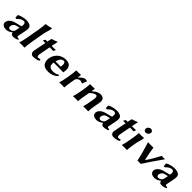

<svg xmlns="http://www.w3.org/2000/svg" viewBox="446 -2373 4058 4058"><g transform="rotate(45 2475.5 -344.0)"><path d="M312.3 -222 293.9 -129C291.6 -116 279.3 -91.1 271 -84C243.9 -61 219 -50 191 -50C164.4 -50 148.2 -73.6 148.2 -97.8C148.2 -100.8 148.5 -103.9 149 -107C155.4 -143.1 176.1 -187.8 228.6 -201ZM413.3 -80C418.4 -109 450.1 -266 452 -277C455.4 -296.2 457.1 -313.1 457.1 -327.9C457.1 -359.6 449.4 -382.2 433.5 -399.1C406.9 -427.5 348.7 -439 300.6 -439C228.6 -439 126.9 -407 99.2 -386L95.5 -382L102.3 -307L135.1 -306C178 -356 227.1 -385 272.1 -385C307 -385 327.2 -369.3 327.2 -324.1C327.2 -312.5 325.9 -298.8 323.1 -283C321.8 -276 318.1 -272 315 -271L192.5 -240C92.4 -217 25.4 -166 13.5 -98C12.4 -92 11.9 -86.2 11.9 -80.6C11.9 -22.5 67.5 10 131.4 10C170.5 10 225.7 -3 278.6 -48H280.6C287.4 -7 306.4 10 349.4 10C388.5 10 440.2 0 474.2 -23C474.5 -31.7 473.1 -39 467.9 -44C432.4 -44 412.3 -46.4 412.3 -70C412.3 -73 412.6 -76.3 413.3 -80Z M576 -200C562.8 -125 546.7 -53.5 528.7 0L529.2 3C529.2 3 571.7 0 606.7 0C641 0 682.2 3 682.2 3L684.7 0C686.3 -57 694.7 -124.8 708 -200L760.9 -500C773.4 -570.8 806.3 -631.3 806.3 -690.3C806.3 -695.7 802.4 -698 796.8 -698C769.9 -688 689 -668 648 -665L645.5 -662C645.6 -619.3 637.7 -550 624.3 -474Z M935.6 -429C915.1 -429.1 894.2 -430.4 882.1 -432C873.6 -415 864 -399 851.6 -384L855.4 -377C872.8 -378.3 903.9 -378.9 926.7 -379L903 -261.1C890.9 -201.1 874.7 -118.1 869.4 -88.1C868.4 -82.2 867.9 -76.2 867.9 -70.2C867.9 -29 893.3 9.9 949.2 9.9C1001.2 9.9 1054.8 0.9 1102.3 -25.1C1103 -28.7 1103.3 -32.3 1103.3 -35.8C1103.3 -47.5 1099.6 -57.7 1092 -63.1C1068.1 -52.1 1057.9 -51.1 1031.9 -51.1C1012.8 -51.1 1005.7 -70.6 1005.7 -96.5C1005.7 -107.2 1006.9 -119.1 1009 -131.1C1014.3 -161.1 1023.2 -212.1 1034.9 -272.1L1055.7 -379H1093.7C1117.7 -379 1152.3 -378.3 1165.4 -377C1169.5 -392 1177.1 -409.3 1185.7 -424L1182.1 -432C1163.2 -430.4 1134.6 -429 1111.6 -429H1064.6C1074.4 -485 1080.2 -515 1094.1 -568C1095.3 -575 1092.8 -578 1086.8 -578C1060.1 -568 1001.5 -542 959.9 -533L957.4 -530C949.4 -503.3 942.6 -468.7 935.6 -429Z M1354.1 -255C1366.3 -304 1384.6 -338.8 1403 -359C1418.7 -376.3 1440.5 -389 1468.8 -389C1499.3 -389 1515.9 -363 1515.9 -313.4C1515.9 -296.6 1514 -277.1 1510.1 -255ZM1603 -107C1549.9 -69.5 1500.8 -66 1458.8 -66C1410.2 -66 1376.1 -79.1 1356.9 -105C1344.6 -121.6 1338.4 -143.4 1338.4 -170.4C1338.4 -182.6 1339.7 -195.8 1342.2 -210H1441.7C1541.7 -210 1626.9 -208 1626.9 -208L1633.9 -214C1638.8 -241.5 1641.7 -267.8 1641.7 -292.1C1641.7 -378.2 1604.7 -439 1484.6 -439C1429.6 -439 1366.7 -421.7 1321.3 -389C1265.7 -349 1222.1 -288.9 1207.5 -206C1205 -191.6 1203.7 -177.1 1203.7 -162.7C1203.7 -117.9 1216.1 -74.5 1241.6 -42C1269.5 -6.5 1325.4 10 1400.4 10C1472.4 10 1548 -13 1613.6 -76C1614.1 -78.8 1614.3 -81.8 1614.3 -84.8C1614.3 -95.9 1610.9 -107 1603 -107Z M1930.1 -349 1926.4 -352C1930.4 -374.8 1936.5 -416.5 1936.5 -425C1936.5 -431.9 1935.6 -435 1929.3 -435C1910.6 -432.1 1878.3 -431 1848.2 -431C1830.1 -431 1812.8 -431.4 1799.7 -432L1797.2 -429C1797.4 -386.3 1787.2 -309.7 1774 -235L1764.3 -180C1751.1 -105 1740.1 -54 1722.6 0L1723 3C1723 3 1755.6 0 1790.6 0C1824.6 0 1872 3 1872 3L1874.6 0C1876.6 -57 1882.9 -104 1896.3 -180L1909.2 -253C1922.8 -330.4 1993.8 -342 2008.9 -342C2027.9 -342 2048 -337 2063.5 -323L2081.9 -325L2120 -428L2116.7 -432C2100.6 -437 2085 -439 2067 -439C2020 -439 1963 -388 1930.1 -349Z M2608.3 -180 2627.9 -291C2630.8 -307.5 2632.2 -322.4 2632.2 -335.9C2632.2 -408.4 2590.9 -439 2515 -439C2464 -439 2398.5 -408 2342.1 -349L2338.4 -352C2342.4 -374.8 2348.5 -416.5 2348.5 -425C2348.5 -431.9 2347.6 -435 2341.3 -435C2322.6 -432.1 2290.3 -431 2260.2 -431C2242.1 -431 2224.8 -431.4 2211.7 -432L2209.2 -429C2209.4 -386.3 2199.2 -309.7 2186 -235L2176.3 -180C2163.1 -105 2151.5 -53.5 2133.6 0L2135 3C2135 3 2182.6 0 2217.6 0C2251.9 0 2279 3 2279 3L2282.6 0C2287.6 -57 2294.9 -104 2308.3 -180L2326.3 -282C2373.1 -332 2420.4 -362 2456.4 -362C2477.9 -362 2495.8 -349.4 2495.8 -307.5C2495.8 -296.7 2494.6 -284 2492 -269L2476.3 -180C2463.1 -105 2453.9 -53 2438.6 0L2440 3C2440 3 2472.6 0 2507.6 0C2541.6 0 2585 3 2585 3L2587.6 0C2588.6 -57 2594.9 -104 2608.3 -180Z M3015.3 -222 2996.9 -129C2994.6 -116 2982.3 -91.1 2974 -84C2946.9 -61 2922 -50 2894 -50C2867.4 -50 2851.2 -73.6 2851.2 -97.8C2851.2 -100.8 2851.5 -103.9 2852 -107C2858.4 -143.1 2879.1 -187.8 2931.6 -201ZM3116.3 -80C3121.4 -109 3153.1 -266 3155 -277C3158.4 -296.2 3160.1 -313.1 3160.1 -327.9C3160.1 -359.6 3152.4 -382.2 3136.5 -399.1C3109.9 -427.5 3051.7 -439 3003.6 -439C2931.6 -439 2829.9 -407 2802.2 -386L2798.5 -382L2805.3 -307L2838.1 -306C2881 -356 2930.1 -385 2975.1 -385C3010 -385 3030.2 -369.3 3030.2 -324.1C3030.2 -312.5 3028.9 -298.8 3026.1 -283C3024.8 -276 3021.1 -272 3018 -271L2895.5 -240C2795.4 -217 2728.4 -166 2716.5 -98C2715.4 -92 2714.9 -86.2 2714.9 -80.6C2714.9 -22.5 2770.5 10 2834.4 10C2873.5 10 2928.7 -3 2981.6 -48H2983.6C2990.4 -7 3009.4 10 3052.4 10C3091.5 10 3143.2 0 3177.2 -23C3177.5 -31.7 3176.1 -39 3170.9 -44C3135.4 -44 3115.3 -46.4 3115.3 -70C3115.3 -73 3115.6 -76.3 3116.3 -80Z M3334.6 -429C3314.1 -429.1 3293.2 -430.4 3281.1 -432C3272.6 -415 3263 -399 3250.6 -384L3254.4 -377C3271.8 -378.3 3302.9 -378.9 3325.7 -379L3302 -261.1C3289.9 -201.1 3273.7 -118.1 3268.4 -88.1C3267.4 -82.2 3266.9 -76.2 3266.9 -70.2C3266.9 -29 3292.3 9.9 3348.2 9.9C3400.2 9.9 3453.8 0.9 3501.3 -25.1C3502 -28.7 3502.3 -32.3 3502.3 -35.8C3502.3 -47.5 3498.6 -57.7 3491 -63.1C3467.1 -52.1 3456.9 -51.1 3430.9 -51.1C3411.8 -51.1 3404.7 -70.6 3404.7 -96.5C3404.7 -107.2 3405.9 -119.1 3408 -131.1C3413.3 -161.1 3422.2 -212.1 3433.9 -272.1L3454.7 -379H3492.7C3516.7 -379 3551.3 -378.3 3564.4 -377C3568.5 -392 3576.1 -409.3 3584.7 -424L3581.1 -432C3562.2 -430.4 3533.6 -429 3510.6 -429H3463.6C3473.4 -485 3479.2 -515 3493.1 -568C3494.3 -575 3491.8 -578 3485.8 -578C3459.1 -568 3400.5 -542 3358.9 -533L3356.4 -530C3348.4 -503.3 3341.6 -468.7 3334.6 -429Z M3705.7 -607C3705 -602.9 3704.6 -598.9 3704.6 -595.1C3704.6 -562.7 3728.8 -538 3764.5 -538C3804.5 -538 3841 -569 3847.7 -607C3848.4 -611.1 3848.8 -615.1 3848.8 -618.9C3848.8 -651.3 3824.6 -676 3788.9 -676C3748.9 -676 3712.4 -645 3705.7 -607ZM3645.1 -235 3635.4 -180C3622.2 -105 3611.2 -54 3593.7 0L3595.1 3C3616.2 0.7 3634.7 0 3669.7 0C3703.7 0 3724.8 1 3743.1 3L3745.7 0C3747.7 -57 3754 -104 3767.4 -180L3779 -246C3791.7 -317.6 3820.7 -368.5 3820.7 -427.2C3820.7 -431.9 3818.2 -434 3813.2 -434C3799.1 -432 3771.3 -429 3743.3 -429C3717.3 -429 3690.3 -430.7 3672.8 -432L3669.1 -428C3669.6 -385 3658.3 -310 3645.1 -235Z M4060.6 3C4072 1 4106.2 0 4116.2 0C4126.2 0 4149.5 1 4157.6 3C4244 -132.5 4352.5 -288.5 4453.4 -432C4443.8 -429 4405.8 -429 4395.8 -429C4385.8 -429 4361.8 -429 4353.4 -432C4305.9 -340.8 4229.8 -205 4169.1 -122.5L4162.9 -123C4139.9 -217.5 4117.6 -337.6 4104.4 -432C4090.8 -429 4043.8 -429 4029.8 -429C4013.8 -429 3958.8 -429 3943.4 -432C3988.4 -285 4030.4 -143 4060.6 3Z M4747.3 -222 4728.9 -129C4726.6 -116 4714.3 -91.1 4706 -84C4678.9 -61 4654 -50 4626 -50C4599.4 -50 4583.2 -73.6 4583.2 -97.8C4583.2 -100.8 4583.5 -103.9 4584 -107C4590.4 -143.1 4611.1 -187.8 4663.6 -201ZM4848.3 -80C4853.4 -109 4885.1 -266 4887 -277C4890.4 -296.2 4892.1 -313.1 4892.1 -327.9C4892.1 -359.6 4884.4 -382.2 4868.5 -399.1C4841.9 -427.5 4783.7 -439 4735.6 -439C4663.6 -439 4561.9 -407 4534.2 -386L4530.5 -382L4537.3 -307L4570.1 -306C4613 -356 4662.1 -385 4707.1 -385C4742 -385 4762.2 -369.3 4762.2 -324.1C4762.2 -312.5 4760.9 -298.8 4758.1 -283C4756.8 -276 4753.1 -272 4750 -271L4627.5 -240C4527.4 -217 4460.4 -166 4448.5 -98C4447.4 -92 4446.9 -86.2 4446.9 -80.6C4446.9 -22.5 4502.5 10 4566.4 10C4605.5 10 4660.7 -3 4713.6 -48H4715.6C4722.4 -7 4741.4 10 4784.4 10C4823.5 10 4875.2 0 4909.2 -23C4909.5 -31.7 4908.1 -39 4902.9 -44C4867.4 -44 4847.3 -46.4 4847.3 -70C4847.3 -73 4847.6 -76.3 4848.3 -80Z"/></g></svg>

Font: Linux Biolinum O 
Style: Bold Italic
Weight: 700
Designer: Philipp H. Poll
Foundry: Philipp H. Poll
Version: Version 1.3.2